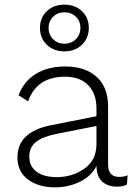

<svg xmlns="http://www.w3.org/2000/svg" viewBox="-20 -796 583 826"><path d="M332.5 -603.5Q303 -575 257 -575Q211 -575 181.5 -603.5Q152 -632 152 -676Q152 -720 181.5 -748Q211 -776 257 -776Q303 -776 332.5 -748Q362 -720 362 -676Q362 -632 332.5 -603.5ZM257 -743Q228 -743 208.5 -724Q189 -705 189 -676Q189 -647 208.5 -627.5Q228 -608 257 -608Q287 -608 306.5 -627.5Q326 -647 326 -676Q326 -705 306.5 -724Q287 -743 257 -743ZM493 -35Q515 -35 529 -42L526 -2Q511 7 482 7Q445 7 420.5 -14Q396 -35 395 -82Q372 -37 322.5 -13.5Q273 10 218 10Q145 10 100 -24Q55 -58 55 -119Q55 -228 198 -257L395 -296V-329Q395 -393 359.5 -429.5Q324 -466 260 -466Q138 -466 101 -360L60 -386Q82 -446 134 -478Q186 -510 261 -510Q346 -510 395.5 -465.5Q445 -421 445 -338V-88Q445 -35 493 -35ZM225 -34Q291 -34 343 -70.5Q395 -107 395 -176V-254L223 -220Q163 -208 134.5 -185Q106 -162 106 -123Q106 -81 137 -57.5Q168 -34 225 -34Z"/></svg>

Font: Elaine Sans Light
Style: Regular
Weight: 300
Designer: Wei Huang
Foundry: Wei Huang
Version: Version 2.001;December 24, 2019;FontCreator 12.0.0.2547 64-b